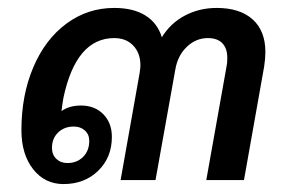

<svg xmlns="http://www.w3.org/2000/svg" viewBox="-20 -454 739 484"><path d="M649 -323Q649 -307 646 -287L595 0H500L551 -286Q553 -294 553 -308Q553 -332 540.5 -345Q528 -358 504 -358Q474 -358 451 -336Q428 -314 422 -279L372 0H284L332 -270Q334 -284 334 -289Q334 -320 316 -339Q298 -358 268 -358Q172 -358 140 -208Q137 -191 135 -174Q155 -188 184 -188Q219 -188 240.5 -166Q262 -144 262 -109Q262 -57 227.5 -23.5Q193 10 140 10Q93 10 63.5 -27.5Q34 -65 34 -126Q34 -214 64 -284.5Q94 -355 147.5 -394.5Q201 -434 268 -434Q316 -434 346.5 -415Q377 -396 388 -360Q410 -396 446.5 -415Q483 -434 526 -434Q585 -434 617 -405Q649 -376 649 -323ZM166 -135Q142 -135 126.5 -120Q111 -105 111 -81Q111 -64 122 -53.5Q133 -43 150 -43Q174 -43 189.5 -58.5Q205 -74 205 -99Q205 -115 194 -125Q183 -135 166 -135Z"/></svg>

Font: Sarabun Medium
Style: Italic
Weight: 500
Italic angle: -10°
Designer: Suppakit Chalermlarp | Katatrad Co.,Ltd.
Foundry: Cadson Demak Co.,Ltd.
Version: Version 1.000; ttfautohint (v1.6)